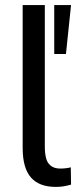

<svg xmlns="http://www.w3.org/2000/svg" viewBox="-20 -725 313 754"><path d="M199 9Q134 9 101.5 -28Q69 -65 69 -144V-705H156V-148Q156 -125 160.5 -105.5Q165 -86 179 -74.5Q193 -63 217 -63Q228 -63 240 -64.5Q252 -66 258 -68L259 0Q241 5 227.5 7Q214 9 199 9ZM193 -513V-705H259L239 -513Z"/></svg>

Font: Nunito Sans 10pt Condensed Medium
Style: Regular
Weight: 500
Width: 3
Designer: Vernon Adams
Foundry: Vernon Adams
Version: Version 3.101;gftools[0.9.27]